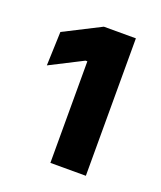

<svg xmlns="http://www.w3.org/2000/svg" viewBox="-77 -755 373 445"><g transform="rotate(20 109.5 -532.5)"><path d="M97 -363V-613.5H92.5L12 -572.5L15 -656L105.5 -702H184.5V-363Z"/></g></svg>

Font: Anek Gurmukhi SemiBold
Style: Regular
Weight: 600
Designer: Sarang Kulkarni (Gurmukhi), Yesha Goshar (Latin)
Foundry: Ek Type
Version: Version 1.003